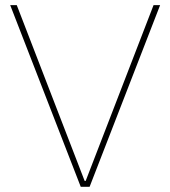

<svg xmlns="http://www.w3.org/2000/svg" viewBox="-20 -723 659 743"><path d="M323.7 -22.9V0H296.9V-22.9ZM19.5 -703.1H44.9L316.4 0H292.5ZM302.7 0 574.2 -703.1H599.6L326.7 0Z"/></svg>

Font: Wand UI Pro
Style: Regular
Weight: 400
Designer: Andreas Faust
Version: Version 1.003;FEAKit 1.0